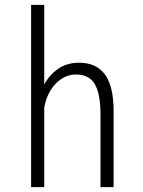

<svg xmlns="http://www.w3.org/2000/svg" viewBox="-20 -770 590 790"><path d="M108 0V-750H162V-422.5Q183 -461.5 219.2 -486.8Q255.5 -512 305.5 -512Q376 -512 411.8 -463.5Q447.5 -415 447.5 -312V0H393.5V-299Q393.5 -383.5 370.2 -423.5Q347 -463.5 292 -463.5Q260 -463.5 232.5 -445.2Q205 -427 186.5 -395.8Q168 -364.5 162 -326V0Z"/></svg>

Font: Trispace SemiCondensed ExtraLight
Style: Regular
Weight: 200
Width: 4
Designer: Tyler Finck
Foundry: Etcetera Type Company
Version: Version 1.210; ttfautohint (v1.8.3)